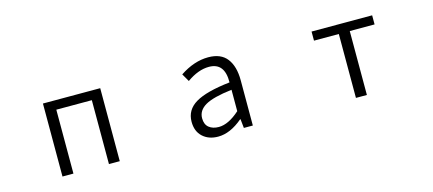

<svg xmlns="http://www.w3.org/2000/svg" viewBox="-47 -957 3093 1372"><g transform="rotate(-15 1500.0 -271.0)"><path d="M288.1 0V-540H711.9V0H631.8V-472.7H369.1V0Z M1437.5 12.7Q1368.2 12.7 1324.2 -27.3Q1280.3 -67.4 1280.3 -138.7Q1280.3 -226.6 1359.9 -273.9Q1439.5 -321.3 1615.2 -340.8Q1617.2 -486.3 1501 -486.3Q1421.9 -486.3 1336.9 -425.8L1303.7 -483.4Q1409.2 -553.7 1513.7 -553.7Q1607.4 -553.7 1651.9 -495.6Q1696.3 -437.5 1696.3 -335V0H1629.9L1623 -66.4H1620.1Q1527.3 12.7 1437.5 12.7ZM1460 -52.7Q1531.2 -52.7 1615.2 -127.9V-286.1Q1475.6 -269.5 1417.5 -235.4Q1359.4 -201.2 1359.4 -143.6Q1359.4 -97.7 1387.2 -75.2Q1415 -52.7 1460 -52.7Z M2459 0V-472.7H2275.4V-540H2723.6V-472.7H2540V0Z"/></g></svg>

Font: Gen Shin Gothic Monospace Normal
Style: Regular
Weight: 350
Designer: [Source Han Sans]
Ryoko NISHIZUKA  (kana & ideographs); Paul D. Hunt (Latin, Greek & Cyrillic); Wenlong ZHANG  (bopomofo
Version: Version 1.002.20150607